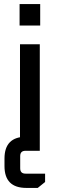

<svg xmlns="http://www.w3.org/2000/svg" viewBox="-20 -739 293 941"><path d="M76 -614V-719H177V-614ZM78 0V-522H175V0ZM2 38Q2 -69 109 -69H132V0H105Q79 0 79 26V86Q79 112 105 112H201V153L165 182H109Q2 182 2 75Z"/></svg>

Font: Oxanium Medium
Style: Regular
Weight: 500
Designer: Severin Meyer
Version: Version 1.001